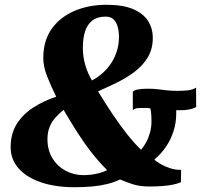

<svg xmlns="http://www.w3.org/2000/svg" viewBox="-20 -773 860 803"><path d="M292 10Q212.5 10 152.2 -10.2Q92 -30.5 58.2 -68.2Q24.5 -106 24.5 -157.5Q24.5 -214 50.2 -254.8Q76 -295.5 119.5 -323.5Q163 -351.5 215 -368.5Q194.5 -410 177.8 -452Q161 -494 161 -530.5Q161 -602.5 196 -652Q231 -701.5 291 -727.2Q351 -753 425.5 -753Q494 -753 536.5 -735Q579 -717 599 -685.8Q619 -654.5 619 -614Q619 -568 598.2 -533.5Q577.5 -499 543.5 -473.2Q509.5 -447.5 469.2 -427.8Q429 -408 390 -391Q421 -340 452 -293.8Q483 -247.5 512.8 -210.2Q542.5 -173 570 -146.5Q581.5 -160 591.5 -178.5Q601.5 -197 607.5 -219Q613.5 -241 613.5 -265.5Q613.5 -284 612.2 -297.8Q611 -311.5 609 -319.5Q605.5 -320.5 600.5 -321Q595.5 -321.5 589.5 -321.5Q570.5 -321.5 558 -321Q545.5 -320.5 535.5 -312.5V-389.5Q542 -396 557.5 -399Q573 -402 599.5 -402Q620 -402 639 -399.8Q658 -397.5 678 -395.2Q698 -393 722.5 -393Q744.5 -393 764.8 -395Q785 -397 800 -406.5L800.5 -325.5Q787.5 -318 770 -315Q752.5 -312 738 -312Q734.5 -312 727.5 -312Q720.5 -312 717 -312Q717 -308.5 717 -304Q717 -299.5 717 -293.5Q716.5 -258.5 705.8 -224.5Q695 -190.5 674.8 -160.2Q654.5 -130 625.5 -105.5Q641 -91 672.8 -76.5Q704.5 -62 737.5 -62.5L736.5 -11Q723.5 -5 704.5 -1Q685.5 3 660.2 5Q635 7 604 7Q564.5 7 535.2 -2.5Q506 -12 482 -22.5Q457.5 -10.5 427.8 -3.2Q398 4 364 7Q330 10 292 10ZM330 -40.5Q346 -40.5 363.5 -42.8Q381 -45 398 -49.8Q415 -54.5 428 -61.5Q393.5 -96 362.8 -135.2Q332 -174.5 303.5 -219.2Q275 -264 246 -313.5Q228 -299 212.5 -282Q197 -265 187.8 -242.8Q178.5 -220.5 178.5 -190.5Q178.5 -145.5 199 -111.8Q219.5 -78 254 -59.2Q288.5 -40.5 330 -40.5ZM364.5 -436.5Q388.5 -449 409.2 -467.5Q430 -486 445.2 -509.2Q460.5 -532.5 469 -560.2Q477.5 -588 477.5 -619Q477.5 -642 472.2 -661.2Q467 -680.5 454.8 -692Q442.5 -703.5 421.5 -703.5Q387.5 -703.5 366.5 -687.5Q345.5 -671.5 336 -642.2Q326.5 -613 326.5 -573.5Q326.5 -535 337 -500Q347.5 -465 364.5 -436.5Z"/></svg>

Font: Merriweather 60pt Black
Style: Italic
Weight: 900
Italic angle: -7.8°
Version: Version 2.101